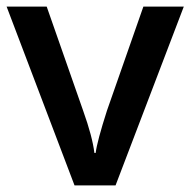

<svg xmlns="http://www.w3.org/2000/svg" viewBox="-20 -560 575 580"><path d="M205.1 0 0 -540H121.1L231 -226.1Q259.3 -147 265.1 -98.1H269Q273.4 -133.3 303.2 -226.1L413.1 -540H535.2L329.1 0Z"/></svg>

Font: f1_46825          
Style: Regular
Weight: 600
Foundry: Ascender Corporation
Version: Version 1.10